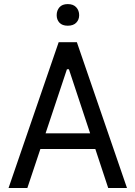

<svg xmlns="http://www.w3.org/2000/svg" viewBox="-20 -938 676 958"><path d="M116.5 0H22.7L272.7 -727.3H363.6L613.6 0H519.9L455.6 -194.6H181.5ZM313.9 -592.3 207.4 -272.7H429.7L323.9 -592.3ZM262.8 -862.2Q262.8 -885.7 276.6 -901.6Q290.5 -917.6 318.2 -917.6Q345.9 -917.6 360.4 -901.6Q375 -885.7 375 -862.2Q375 -839.8 360.4 -824.8Q345.9 -809.7 318.2 -809.7Q290.5 -809.7 276.6 -824.8Q262.8 -839.8 262.8 -862.2Z"/></svg>

Font: Interface
Style: Regular
Weight: 400
Designer: Rasmus Andersson
Foundry: rsms
Version: Version 1.8